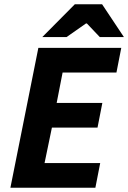

<svg xmlns="http://www.w3.org/2000/svg" viewBox="-20 -875 598 895"><path d="M28.5 0 158.8 -651.8H545.3L522.8 -536.8H271.8L244.2 -395.3H457.1L434.6 -280.3H222L187.7 -115H447.1L424.6 0ZM177 -702.1 328.8 -855.1H455.9L557.7 -702.1H445.3L384.9 -765.7H380.9L290.1 -702.1Z"/></svg>

Font: Source Sans 3 VF
Style: Italic
Weight: 200
Italic angle: -11°
Designer: Paul D. Hunt
Foundry: Adobe Systems Incorporated
Version: Version 3.042;hotconv 1.0.118;makeotfexe 2.5.65603